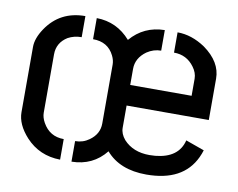

<svg xmlns="http://www.w3.org/2000/svg" viewBox="-62 -584 823 665"><g transform="rotate(10 350.0 -251.5)"><path d="M347.7 -56.6Q396.5 0 490.2 0Q619.1 0 662.1 -91.8Q668 -104.5 671.9 -117.2L606.4 -140.6Q590.8 -77.1 509.8 -69.3Q499 -68.4 489.3 -68.4Q431.6 -68.4 398.4 -104.5Q381.8 -124 381.8 -145.5V-223.6H670.9V-369.1Q670.9 -427.7 609.4 -471.7Q561.5 -503.9 511.7 -503.9V-432.6Q556.6 -432.6 583 -396.5Q597.7 -377 597.7 -355.5V-295.9H381.8V-352.5Q381.8 -390.6 417 -416Q440.4 -431.6 466.8 -431.6V-503.9Q393.6 -502.9 346.7 -448.2Q298.8 -502.9 227.5 -503.9V-429.7Q280.3 -429.7 301.8 -385.7Q309.6 -370.1 309.6 -354.5V-147.5Q309.6 -110.4 276.4 -86.9Q254.9 -71.3 227.5 -71.3V1Q302.7 0 347.7 -56.6ZM27.3 -137.7Q27.3 -94.7 66.4 -51.8Q114.3 0 187.5 1V-71.3Q137.7 -71.3 113.3 -115.2Q103.5 -132.8 103.5 -149.4V-354.5Q103.5 -395.5 139.6 -418Q161.1 -429.7 187.5 -429.7V-503.9Q98.6 -503.9 50.8 -432.6Q27.3 -397.5 27.3 -367.2Z"/></g></svg>

Font: Post No Bills Jaffna SemiBold
Style: Regular
Weight: 600
Designer: Kosala Senevirathne, Siva Puranthara, Lasantha Premarathna, Tharique Azeez
Foundry: Mooniak
Version: Version 1.220 ; ttfautohint (v1.6)